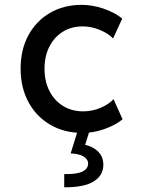

<svg xmlns="http://www.w3.org/2000/svg" viewBox="-20 -548 602 800"><path d="M324.7 5.9Q248 5.9 189.7 -28.1Q131.3 -62 98.6 -122.6Q65.9 -183.1 65.9 -262.2Q65.9 -340.8 98.1 -400.6Q130.4 -460.4 188 -494.1Q245.6 -527.8 320.8 -527.8Q363.3 -527.8 409.9 -512.5Q456.5 -497.1 489.3 -470.7L451.2 -387.7Q430.7 -409.2 395.3 -423.6Q359.9 -438 324.7 -438Q277.3 -438 241.7 -415.8Q206.1 -393.6 185.8 -353.8Q165.5 -314 165.5 -261.7Q165.5 -209 185.8 -169.2Q206.1 -129.4 242.4 -106.7Q278.8 -84 326.7 -84Q364.7 -84 399.7 -99.1Q434.6 -114.3 453.1 -134.8L490.7 -50.8Q460 -25.9 414.3 -10Q368.7 5.9 324.7 5.9ZM247.6 232.4V177.2Q297.4 178.7 322.3 167.5Q347.2 156.2 347.2 132.3Q347.2 115.7 327.9 104Q308.6 92.3 274.4 91.3L302.7 0H352.1L327.1 80.1L319.8 52.2Q363.3 59.6 387 81.8Q410.6 104 410.6 138.7Q410.6 182.6 370.6 207.8Q330.6 232.9 247.6 232.4Z"/></svg>

Font: Reddit Mono Medium
Style: Regular
Weight: 500
Monospace: yes
Designer: Stephen Hutchings
Foundry: Reddit
Version: Version 1.014